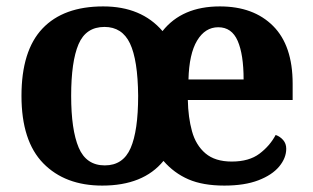

<svg xmlns="http://www.w3.org/2000/svg" viewBox="-20 -569 976 599"><path d="M299 10Q183 10 115 -59.5Q47 -129 47 -270Q47 -411 112.5 -480Q178 -549 302 -549Q421 -549 487 -472Q548 -549 666 -549Q771 -549 832 -488Q893 -427 893 -308V-257H566Q567 -203 579 -159.5Q591 -116 621 -90.5Q651 -65 703 -65Q757 -65 789.5 -89.5Q822 -114 840 -148Q854 -143 863.5 -132Q873 -121 873 -105Q873 -76 851 -49.5Q829 -23 786 -6.5Q743 10 680 10Q613 10 568 -9.5Q523 -29 490 -67Q427 10 299 10ZM307 -53Q364 -53 387.5 -107Q411 -161 411 -270Q410 -382 385.5 -433.5Q361 -485 306 -485Q248 -485 225 -431Q202 -377 202 -270Q202 -164 225.5 -108.5Q249 -53 307 -53ZM740 -321Q740 -399 721.5 -441.5Q703 -484 661 -484Q620 -484 595 -442.5Q570 -401 568 -321Z"/></svg>

Font: Noto Serif Myanmar
Style: Bold
Weight: 700
Designer: Ben Mitchell and the Monotype Design Team
Foundry: Monotype Imaging Inc.
Version: Version 2.106; ttfautohint (v1.8.4.7-5d5b)